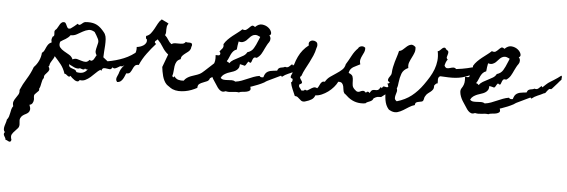

<svg xmlns="http://www.w3.org/2000/svg" viewBox="-289 -717 4280 1449"><g transform="rotate(5 1850.5 7.5)"><path d="M732.4 -239.3Q730.5 -214.8 719.2 -195.3Q708 -175.8 691.4 -160.2Q674.8 -144.5 655.3 -131.8Q635.7 -119.1 617.2 -108.4Q608.4 -112.3 600.1 -107.4Q591.8 -102.5 583 -97.2Q574.2 -91.8 564.9 -89.4Q555.7 -86.9 545.9 -95.7Q538.1 -79.1 526.9 -79.6Q515.6 -80.1 503.4 -82.5Q491.2 -85 480.5 -83.5Q469.7 -82 463.9 -61.5L457 -69.3Q439.5 -58.6 422.9 -41.5Q406.2 -24.4 388.2 -8.8Q370.1 6.8 350.1 16.6Q330.1 26.4 307.6 21.5Q301.8 33.2 291.5 33.2Q281.2 33.2 270.5 26.4Q259.8 19.5 250 10.7Q240.2 2 235.4 -3.9Q230.5 3.9 225.1 2.9Q219.7 2 213.9 -2.4Q208 -6.8 202.1 -11.7Q196.3 -16.6 189.5 -15.6Q175.8 -56.6 153.8 -84.5Q131.8 -112.3 104.5 -141.6Q101.6 -130.9 96.2 -122.1Q90.8 -113.3 85.4 -105Q80.1 -96.7 75.7 -87.9Q71.3 -79.1 70.3 -67.4L64.5 -59.6Q75.2 -43.9 71.8 -33.7Q68.4 -23.4 59.6 -14.6Q50.8 -5.9 43 4.4Q35.2 14.6 37.1 30.3Q30.3 36.1 27.3 46.4Q24.4 56.6 22 68.4Q19.5 80.1 17.1 91.8Q14.6 103.5 8.8 112.3Q11.7 124 6.3 130.4Q1 136.7 -6.3 143.1Q-13.7 149.4 -20.5 157.7Q-27.3 166 -25.4 179.7Q-24.4 189.5 -23.9 189Q-23.4 188.5 -23.4 198.2Q-23.4 211.9 -30.8 225.1Q-38.1 238.3 -53.7 240.2Q-43.9 264.6 -45.9 277.8Q-47.9 291 -56.2 299.3Q-64.5 307.6 -76.2 313Q-87.9 318.4 -98.1 326.2Q-108.4 334 -114.3 347.2Q-120.1 360.4 -116.2 382.8Q-112.3 408.2 -123 421.9Q-133.8 435.5 -146.5 447.8Q-159.2 460 -167.5 474.6Q-175.8 489.3 -166 516.6Q-168.9 528.3 -174.3 530.3Q-179.7 532.2 -185.5 529.8Q-191.4 527.3 -198.2 523.4Q-205.1 519.5 -210.9 519.5Q-210.9 511.7 -214.8 504.9Q-218.8 498 -222.7 491.2Q-226.6 484.4 -227.1 477.5Q-227.5 470.7 -220.7 461.9Q-229.5 453.1 -230 441.4Q-230.5 429.7 -227.1 416.5Q-223.6 403.3 -219.2 390.6Q-214.8 377.9 -213.9 367.2Q-204.1 355.5 -199.7 342.3Q-195.3 329.1 -192.9 314.9Q-190.4 300.8 -187 287.1Q-183.6 273.4 -174.8 261.7Q-181.6 240.2 -175.8 225.1Q-169.9 210 -160.6 197.3Q-151.4 184.6 -143.1 170.4Q-134.8 156.2 -137.7 135.7Q-118.2 89.8 -90.8 46.4Q-63.5 2.9 -45.9 -45.9Q-23.4 -68.4 -9.8 -97.7Q3.9 -127 5.9 -158.2Q18.6 -167 23.9 -179.2Q29.3 -191.4 34.7 -203.1Q40 -214.8 47.9 -225.6Q55.7 -236.3 72.3 -243.2Q68.4 -256.8 69.3 -265.1Q70.3 -273.4 76.2 -287.1Q85 -290 86.4 -296.4Q87.9 -302.7 86.9 -310.1Q85.9 -317.4 85.9 -325.2Q85.9 -333 91.8 -338.9Q95.7 -342.8 96.2 -343.3Q96.7 -343.8 96.7 -343.8Q96.7 -343.8 97.7 -344.2Q98.6 -344.7 101.6 -348.6Q107.4 -356.4 112.3 -366.7Q117.2 -377 123 -385.7Q128.9 -394.5 137.2 -399.9Q145.5 -405.3 159.2 -402.3Q165 -397.5 168.9 -389.6Q172.9 -381.8 176.3 -374Q179.7 -366.2 184.6 -361.3Q189.5 -356.4 198.2 -358.4Q202.1 -358.4 207 -361.3Q219.7 -370.1 231.9 -379.9Q244.1 -389.6 255.9 -400.4Q263.7 -391.6 270 -393.1Q276.4 -394.5 282.7 -399.9Q289.1 -405.3 296.4 -411.1Q303.7 -417 313.5 -418Q355.5 -421.9 386.2 -411.1Q417 -400.4 445.3 -368.2Q450.2 -362.3 456.5 -355Q462.9 -347.7 466.8 -339.8Q474.6 -325.2 476.1 -302.7Q477.5 -280.3 476.1 -255.4Q474.6 -230.5 472.7 -206.5Q470.7 -182.6 470.7 -165L504.9 -137.7Q568.4 -148.4 626 -171.9Q683.6 -195.3 732.4 -239.3ZM418.9 -175.8Q407.2 -192.4 408.7 -208Q410.2 -223.6 414.6 -239.3Q418.9 -254.9 421.9 -270Q424.8 -285.2 417 -300.8Q410.2 -314.5 403.3 -326.2Q396.5 -337.9 388.7 -349.6Q363.3 -365.2 341.8 -360.8Q320.3 -356.4 299.3 -344.7Q278.3 -333 256.8 -320.8Q235.4 -308.6 210 -309.6Q202.1 -298.8 193.4 -291.5Q184.6 -284.2 175.3 -278.3Q166 -272.5 155.8 -267.1Q145.5 -261.7 135.7 -253.9Q127.9 -226.6 139.6 -211.4Q151.4 -196.3 170.9 -185.1Q190.4 -173.8 210.9 -162.1Q231.4 -150.4 240.2 -128.9Q258.8 -138.7 275.4 -134.3Q292 -129.9 308.1 -124.5Q324.2 -119.1 339.4 -119.1Q354.5 -119.1 369.1 -136.7Q378.9 -128.9 386.7 -132.3Q394.5 -135.7 399.9 -143.1Q405.3 -150.4 409.7 -160.2Q414.1 -169.9 418.9 -175.8ZM361.3 -63.5Q356.4 -63.5 350.1 -63Q343.8 -62.5 340.8 -69.3L335 -61.5Q326.2 -58.6 318.4 -62Q310.5 -65.4 301.8 -67.4Q292 -62.5 280.8 -64Q269.5 -65.4 258.3 -70.3Q247.1 -75.2 236.3 -81.1Q225.6 -86.9 216.8 -90.8Q218.8 -74.2 226.1 -68.8Q233.4 -63.5 243.2 -60.5Q252.9 -57.6 262.7 -53.7Q272.5 -49.8 278.3 -36.1Q302.7 -30.3 323.7 -35.6Q344.7 -41 361.3 -63.5Z M1366.2 -193.4Q1343.8 -182.6 1335.9 -167Q1328.1 -151.4 1323.7 -134.8Q1319.3 -118.2 1313 -103Q1306.6 -87.9 1286.1 -78.1Q1281.2 -60.5 1267.1 -53.7Q1252.9 -46.9 1237.3 -41.5Q1221.7 -36.1 1209.5 -27.3Q1197.3 -18.6 1197.3 2.9Q1177.7 13.7 1154.8 22.5Q1131.8 31.2 1106.9 35.6Q1082 40 1057.6 39.1Q1033.2 38.1 1011.7 29.3Q997.1 22.5 983.4 11.7Q978.5 7.8 974.1 5.4Q969.7 2.9 964.8 -2Q953.1 -13.7 945.3 -29.3Q937.5 -44.9 932.6 -62.5Q927.7 -80.1 924.8 -97.7Q921.9 -115.2 919.9 -130.9L956.1 -228.5Q927.7 -251 910.2 -280.8Q892.6 -310.5 867.2 -335.9Q862.3 -329.1 854.5 -324.2Q846.7 -319.3 848.6 -308.6L858.4 -299.8Q826.2 -264.6 793.5 -220.2Q760.7 -175.8 742.2 -130.9Q720.7 -131.8 711.9 -120.6Q703.1 -109.4 697.3 -95.2Q691.4 -81.1 682.6 -69.3Q673.8 -57.6 653.3 -59.6Q648.4 -48.8 643.6 -36.6Q638.7 -24.4 631.8 -13.7Q625 -2.9 615.2 4.4Q605.5 11.7 590.8 11.7Q583 3.9 582 -4.9Q581.1 -13.7 584 -22.9Q586.9 -32.2 591.8 -41.5Q596.7 -50.8 598.6 -59.6Q606.4 -87.9 627 -110.8Q647.5 -133.8 668 -156.7Q688.5 -179.7 703.1 -205.1Q717.8 -230.5 714.8 -264.6Q727.5 -265.6 740.7 -270Q753.9 -274.4 765.1 -281.7Q776.4 -289.1 782.7 -300.3Q789.1 -311.5 787.1 -327.1Q779.3 -331.1 778.3 -338.4Q777.3 -345.7 778.3 -353.5Q799.8 -360.4 813 -377.4Q826.2 -394.5 836.9 -414.1Q847.7 -433.6 857.9 -453.6Q868.2 -473.6 884.8 -488.3Q898.4 -480.5 912.1 -475.1Q925.8 -469.7 938.5 -460.9Q929.7 -449.2 927.7 -438.5Q925.8 -427.7 925.8 -416.5Q925.8 -405.3 925.8 -394.5Q925.8 -383.8 919.9 -372.1Q935.5 -358.4 946.3 -339.8Q957 -321.3 973.6 -308.6Q985.4 -317.4 1000 -317.9Q1014.6 -318.4 1029.8 -317.9Q1044.9 -317.4 1058.6 -319.8Q1072.3 -322.3 1081.1 -335.9Q1085 -332 1092.8 -332Q1100.6 -332 1108.4 -332Q1116.2 -332 1122.1 -329.6Q1127.9 -327.1 1128.9 -320.3Q1129.9 -312.5 1128.4 -309.6Q1127 -306.6 1125 -299.8Q1123 -292 1124 -292Q1125 -292 1122.1 -285.2Q1117.2 -272.5 1106 -263.7Q1094.7 -254.9 1083.5 -246.6Q1072.3 -238.3 1063 -228Q1053.7 -217.8 1053.7 -202.1Q1032.2 -194.3 1023.4 -179.2Q1014.6 -164.1 1011.7 -145Q1008.8 -126 1007.8 -106Q1006.8 -85.9 1001 -69.3L1009.8 -59.6L1017.6 -69.3Q1031.2 -49.8 1050.3 -44.9Q1069.3 -40 1089.8 -42Q1099.6 -56.6 1112.8 -65.4Q1126 -74.2 1141.1 -80.1Q1156.2 -85.9 1172.4 -90.8Q1188.5 -95.7 1203.1 -102.5Q1214.8 -108.4 1223.1 -115.2Q1231.4 -122.1 1241.2 -130.9Q1270.5 -158.2 1299.3 -184.6Q1328.1 -210.9 1357.4 -238.3Q1363.3 -238.3 1365.2 -232.4Q1367.2 -226.6 1367.2 -219.2Q1367.2 -211.9 1366.7 -204.6Q1366.2 -197.3 1366.2 -193.4Z M2041 -298.8Q2032.2 -290 2027.8 -285.2Q2023.4 -280.3 2020 -275.9Q2016.6 -271.5 2012.2 -266.6Q2007.8 -261.7 1999 -252Q1991.2 -244.1 1984.4 -235.4Q1977.5 -226.6 1968.8 -219.7Q1957 -222.7 1950.7 -216.8Q1944.3 -210.9 1939 -203.6Q1933.6 -196.3 1929.2 -189.9Q1924.8 -183.6 1918 -184.6Q1894.5 -171.9 1871.1 -162.6Q1847.7 -153.3 1826.2 -135.7L1818.4 -143.6L1716.8 -94.7Q1711.9 -92.8 1707 -88.9Q1702.1 -85 1697.3 -82Q1675.8 -70.3 1652.8 -61Q1629.9 -51.8 1607.4 -43.9L1594.7 -40Q1602.5 -20.5 1594.7 -12.7Q1586.9 -4.9 1572.3 -1.5Q1557.6 2 1540 2.9Q1522.5 3.9 1512.7 9.8Q1501 7.8 1488.8 8.3Q1476.6 8.8 1463.9 10.7Q1450.2 12.7 1438.5 12.7Q1426.8 12.7 1413.1 9.8H1411.1Q1394.5 17.6 1382.3 13.2Q1370.1 8.8 1360.4 -1.5Q1350.6 -11.7 1342.3 -25.9Q1334 -40 1325.2 -51.8Q1319.3 -59.6 1310.5 -74.2Q1301.8 -88.9 1295.4 -105.5Q1289.1 -122.1 1287.6 -139.2Q1286.1 -156.2 1294.9 -168.9Q1303.7 -181.6 1309.1 -196.3Q1314.5 -210.9 1314.5 -230.5Q1314.5 -237.3 1314 -243.2Q1313.5 -249 1313.5 -255.9Q1318.4 -255.9 1324.2 -255.4Q1330.1 -254.9 1335.4 -255.4Q1340.8 -255.9 1344.2 -259.3Q1347.7 -262.7 1347.7 -271.5Q1347.7 -276.4 1344.2 -279.3Q1340.8 -282.2 1339.8 -285.2Q1345.7 -293.9 1351.1 -299.3Q1356.4 -304.7 1360.4 -310.1Q1364.3 -315.4 1366.2 -322.8Q1368.2 -330.1 1365.2 -342.8Q1377 -363.3 1393.1 -379.4Q1409.2 -395.5 1426.8 -409.7Q1444.3 -423.8 1462.9 -437.5Q1481.4 -451.2 1498 -466.8Q1516.6 -459 1527.8 -466.8Q1539.1 -474.6 1547.9 -483.9Q1556.6 -493.2 1565.4 -499Q1574.2 -504.9 1588.9 -494.1L1590.8 -492.2Q1617.2 -518.6 1644 -515.6Q1670.9 -512.7 1689.9 -498Q1709 -483.4 1714.8 -464.4Q1720.7 -445.3 1704.1 -438.5Q1714.8 -427.7 1714.8 -413.1Q1714.8 -398.4 1707 -387.7Q1698.2 -376 1691.9 -363.8Q1685.5 -351.6 1678.7 -337.9Q1668.9 -315.4 1657.2 -295.4Q1645.5 -275.4 1624 -261.7Q1606.4 -266.6 1600.1 -257.8Q1593.8 -249 1590.8 -238.8Q1587.9 -228.5 1584 -222.7Q1580.1 -216.8 1567.4 -226.6L1565.4 -228.5L1563.5 -226.6Q1555.7 -218.8 1551.3 -209Q1546.9 -199.2 1539.1 -194.3Q1530.3 -197.3 1520.5 -199.2Q1510.7 -201.2 1502 -203.1Q1502 -182.6 1494.1 -170.9Q1486.3 -159.2 1474.1 -151.9Q1461.9 -144.5 1446.3 -140.1Q1430.7 -135.7 1415.5 -129.4Q1400.4 -123 1387.2 -113.8Q1374 -104.5 1366.2 -87.9Q1376 -77.1 1390.6 -75.7Q1405.3 -74.2 1420.9 -75.7Q1436.5 -77.1 1451.7 -77.1Q1466.8 -77.1 1478.5 -69.3L1479.5 -68.4L1480.5 -69.3Q1503.9 -72.3 1525.9 -80.6Q1547.9 -88.9 1568.8 -98.1Q1589.8 -107.4 1611.8 -115.7Q1633.8 -124 1657.2 -127.9Q1662.1 -120.1 1670.4 -119.1Q1678.7 -118.2 1686.5 -120.1L1687.5 -122.1Q1689.5 -128.9 1691.4 -134.3Q1693.4 -139.6 1697.3 -146.5Q1704.1 -157.2 1713.9 -163.1Q1723.6 -168.9 1734.9 -171.9Q1746.1 -174.8 1758.8 -175.8Q1771.5 -176.8 1784.2 -178.7H1786.1L1787.1 -181.6Q1791 -193.4 1797.4 -197.8Q1803.7 -202.1 1811 -204.1Q1818.4 -206.1 1826.7 -207Q1835 -208 1842.8 -212.9Q1860.4 -207 1872.1 -216.8Q1883.8 -226.6 1894.5 -237.3L1902.3 -227.5L1905.3 -231.4Q1919.9 -245.1 1927.2 -252Q1934.6 -258.8 1941.4 -264.2Q1948.2 -269.5 1957.5 -274.9Q1966.8 -280.3 1983.4 -291Q1997.1 -299.8 2010.3 -308.6Q2023.4 -317.4 2036.1 -328.1Q2041 -326.2 2041 -320.8Q2041 -315.4 2041 -310.5Q2040 -308.6 2039.6 -304.7Q2039.1 -300.8 2041 -298.8ZM1636.7 -420.9Q1635.7 -421.9 1635.3 -421.9Q1634.8 -421.9 1633.8 -422.9Q1613.3 -433.6 1599.6 -433.1Q1585.9 -432.6 1574.7 -425.3Q1563.5 -418 1554.2 -406.7Q1544.9 -395.5 1534.7 -386.2Q1524.4 -377 1510.7 -372.1Q1497.1 -367.2 1477.5 -373Q1474.6 -357.4 1472.2 -342.3Q1469.7 -327.1 1468.8 -311.5Q1452.1 -305.7 1442.9 -294.9Q1433.6 -284.2 1427.2 -271.5Q1420.9 -258.8 1415.5 -244.6Q1410.2 -230.5 1401.4 -217.8L1405.3 -212.9Q1409.2 -214.8 1414.1 -210Q1418.9 -205.1 1420.9 -203.1Q1431.6 -218.8 1449.7 -229.5Q1467.8 -240.2 1486.8 -249.5Q1505.9 -258.8 1523.4 -269.5Q1541 -280.3 1549.8 -297.9Q1581.1 -306.6 1596.7 -333Q1612.3 -359.4 1623 -387.7Q1625 -393.6 1630.4 -404.8Q1635.7 -416 1636.7 -420.9Z M2585 -48.8Q2573.2 -48.8 2566.9 -48.3Q2560.5 -47.9 2555.7 -46.9Q2550.8 -45.9 2544.9 -43Q2539.1 -40 2529.3 -34.2Q2525.4 -23.4 2519 -18.1Q2512.7 -12.7 2504.4 -9.3Q2496.1 -5.9 2487.3 -2.4Q2478.5 1 2470.7 8.8Q2396.5 20.5 2339.8 -24.4Q2333 -29.3 2327.6 -35.2Q2322.3 -41 2315.4 -45.9Q2310.5 -49.8 2310.1 -49.3Q2309.6 -48.8 2305.7 -53.7Q2298.8 -63.5 2297.4 -77.6Q2295.9 -91.8 2293 -105Q2290 -118.2 2281.7 -127.4Q2273.4 -136.7 2252.9 -135.7Q2243.2 -115.2 2225.1 -94.2Q2207 -73.2 2184.6 -56.6Q2162.1 -40 2137.2 -29.3Q2112.3 -18.6 2089.8 -18.6Q2082 3.9 2063 15.1Q2043.9 26.4 2022.5 32.2Q2020.5 33.2 2014.6 34.7Q2008.8 36.1 2007.8 36.1Q1994.1 37.1 1986.3 31.2Q1978.5 25.4 1971.7 18.6Q1964.8 11.7 1957 5.9Q1949.2 0 1935.5 0Q1924.8 -25.4 1914.1 -49.8Q1903.3 -74.2 1898.4 -99.6Q1907.2 -104.5 1907.7 -111.8Q1908.2 -119.1 1908.2 -127Q1892.6 -131.8 1892.1 -139.2Q1891.6 -146.5 1895 -154.3Q1898.4 -162.1 1901.9 -169.4Q1905.3 -176.8 1898.4 -181.6Q1906.2 -241.2 1932.6 -296.9Q1959 -352.5 2007.8 -389.6Q2002 -408.2 2011.2 -418Q2020.5 -427.7 2033.7 -428.7Q2046.9 -429.7 2059.1 -422.4Q2071.3 -415 2071.3 -399.4Q2072.3 -392.6 2070.3 -385.7Q2068.4 -378.9 2066.4 -373Q2060.5 -343.8 2048.8 -316.4Q2037.1 -289.1 2023.4 -262.7Q2009.8 -236.3 1995.6 -210Q1981.4 -183.6 1971.7 -155.3Q1960 -147.5 1963.9 -138.7Q1967.8 -129.9 1974.1 -121.6Q1980.5 -113.3 1981 -105.5Q1981.4 -97.7 1962.9 -90.8Q1957 -77.1 1965.8 -66.9Q1974.6 -56.6 1980.5 -45.9Q1988.3 -44.9 1995.6 -45.9Q2002.9 -46.9 2007.8 -54.7Q2019.5 -46.9 2028.8 -51.8Q2038.1 -56.6 2048.3 -64Q2058.6 -71.3 2070.8 -76.2Q2083 -81.1 2098.6 -73.2Q2105.5 -80.1 2109.9 -89.8Q2114.3 -99.6 2119.1 -108.4Q2124 -117.2 2131.3 -123Q2138.7 -128.9 2152.3 -127Q2166 -151.4 2188.5 -167.5Q2210.9 -183.6 2233.9 -198.2Q2256.8 -212.9 2274.9 -229.5Q2293 -246.1 2297.9 -272.5Q2316.4 -301.8 2335.4 -338.4Q2354.5 -375 2379.9 -399.4Q2382.8 -407.2 2389.6 -411.6Q2396.5 -416 2404.3 -417.5Q2412.1 -418.9 2419.9 -416.5Q2427.7 -414.1 2433.6 -408.2Q2435.5 -390.6 2429.2 -376Q2422.9 -361.3 2415.5 -347.2Q2408.2 -333 2404.3 -317.4Q2400.4 -301.8 2407.2 -281.2Q2393.6 -273.4 2380.4 -267.6Q2367.2 -261.7 2356 -254.9Q2344.7 -248 2336.4 -237.3Q2328.1 -226.6 2325.2 -209Q2351.6 -199.2 2356.4 -184.6Q2361.3 -169.9 2361.3 -152.8Q2361.3 -135.7 2363.8 -117.7Q2366.2 -99.6 2388.7 -82Q2392.6 -79.1 2394 -77.6Q2395.5 -76.2 2400.4 -74.2Q2410.2 -71.3 2418 -74.7Q2425.8 -78.1 2433.1 -81.1Q2440.4 -84 2448.7 -83.5Q2457 -83 2467.8 -71.3Q2482.4 -89.8 2495.1 -71.3Q2506.8 -92.8 2516.6 -95.7Q2526.4 -98.6 2535.6 -97.7Q2544.9 -96.7 2554.7 -99.6Q2564.5 -102.5 2576.2 -124L2585 -115.2Q2590.8 -130.9 2599.1 -130.4Q2607.4 -129.9 2615.2 -127.4Q2623 -125 2628.9 -127.4Q2634.8 -129.9 2634.8 -150.4Q2643.6 -150.4 2649.9 -154.3Q2656.2 -158.2 2662.6 -163.1Q2668.9 -168 2676.8 -171.4Q2684.6 -174.8 2695.3 -174.8L2669.9 -113.3Z M3356.4 -375Q3352.5 -354.5 3340.3 -336.9Q3328.1 -319.3 3311 -305.7Q3293.9 -292 3274.4 -282.7Q3254.9 -273.4 3235.4 -269.5Q3206.1 -256.8 3181.2 -250.5Q3156.2 -244.1 3130.9 -242.2Q3105.5 -240.2 3078.1 -241.2Q3050.8 -242.2 3016.6 -244.1Q3007.8 -241.2 3004.4 -234.4Q3001 -227.5 3000.5 -219.7Q3000 -211.9 3001 -203.6Q3002 -195.3 3001 -188.5Q2992.2 -189.5 2986.8 -182.6Q2981.4 -175.8 2976.6 -170.9Q2977.5 -150.4 2970.7 -140.1Q2963.9 -129.9 2954.6 -122.6Q2945.3 -115.2 2934.1 -106.9Q2922.9 -98.6 2915 -83Q2911.1 -77.1 2910.2 -71.8Q2909.2 -66.4 2907.2 -58.6Q2904.3 -44.9 2894 -42Q2883.8 -39.1 2873 -37.6Q2862.3 -36.1 2853.5 -31.7Q2844.7 -27.3 2843.8 -10.7Q2822.3 -4.9 2801.8 8.3Q2781.2 21.5 2760.7 34.2Q2740.2 46.9 2719.2 53.2Q2698.2 59.6 2674.8 51.8Q2669.9 49.8 2661.6 45.9Q2653.3 42 2649.4 38.1Q2647.5 36.1 2644 30.8Q2640.6 25.4 2638.7 23.4Q2628.9 7.8 2624 -10.7Q2619.1 -29.3 2617.2 -48.3Q2615.2 -67.4 2615.7 -86.9Q2616.2 -106.4 2616.2 -124Q2621.1 -122.1 2625.5 -125.5Q2629.9 -128.9 2632.8 -131.8L2624 -156.2Q2629.9 -154.3 2633.8 -157.2Q2637.7 -160.2 2640.6 -164.1Q2626 -171.9 2625.5 -180.2Q2625 -188.5 2629.9 -197.8Q2634.8 -207 2642.1 -216.8Q2649.4 -226.6 2649.4 -237.3Q2650.4 -260.7 2654.8 -281.7Q2659.2 -302.7 2665 -323.2Q2670.9 -343.8 2677.7 -364.3Q2684.6 -384.8 2689.5 -407.2Q2706.1 -409.2 2719.7 -422.4Q2733.4 -435.5 2747.1 -447.3Q2760.7 -459 2775.9 -461.9Q2791 -464.8 2810.5 -447.3Q2814.5 -423.8 2807.1 -404.3Q2799.8 -384.8 2790 -366.2Q2780.3 -347.7 2772.9 -328.1Q2765.6 -308.6 2770.5 -285.2Q2733.4 -268.6 2722.2 -237.3Q2710.9 -206.1 2707 -169.9Q2706.1 -159.2 2704.1 -147Q2702.1 -134.8 2697.3 -124Q2703.1 -110.4 2699.2 -97.2Q2695.3 -84 2691.9 -71.3Q2688.5 -58.6 2689.5 -47.9Q2690.4 -37.1 2705.1 -27.3Q2769.5 -45.9 2815.4 -82Q2861.3 -118.2 2899.4 -171.9Q2920.9 -202.1 2939 -231.9Q2957 -261.7 2968.8 -293Q2980.5 -324.2 2984.4 -358.4Q2988.3 -392.6 2980.5 -430.7Q2990.2 -431.6 2998 -440.4Q3005.9 -449.2 3013.7 -455.6Q3021.5 -461.9 3029.3 -461.9Q3037.1 -461.9 3045.9 -447.3Q3060.5 -440.4 3061 -431.2Q3061.5 -421.9 3058.1 -412.1Q3054.7 -402.3 3052.7 -392.6Q3050.8 -382.8 3061.5 -374Q3058.6 -372.1 3054.7 -365.7Q3050.8 -359.4 3047.9 -351.1Q3044.9 -342.8 3043 -335.4Q3041 -328.1 3042 -325.2Q3050.8 -309.6 3061.5 -309.1Q3072.3 -308.6 3084 -312.5Q3095.7 -316.4 3107.9 -317.9Q3120.1 -319.3 3130.9 -308.6Q3155.3 -311.5 3174.8 -314.9Q3194.3 -318.4 3212.4 -322.3Q3230.5 -326.2 3249.5 -331.5Q3268.6 -336.9 3293 -342.8Q3305.7 -358.4 3321.8 -364.3Q3337.9 -370.1 3356.4 -375Z M3930.7 -298.8Q3921.9 -290 3917.5 -285.2Q3913.1 -280.3 3909.7 -275.9Q3906.2 -271.5 3901.9 -266.6Q3897.5 -261.7 3888.7 -252Q3880.9 -244.1 3874 -235.4Q3867.2 -226.6 3858.4 -219.7Q3846.7 -222.7 3840.3 -216.8Q3834 -210.9 3828.6 -203.6Q3823.2 -196.3 3818.8 -189.9Q3814.5 -183.6 3807.6 -184.6Q3784.2 -171.9 3760.7 -162.6Q3737.3 -153.3 3715.8 -135.7L3708 -143.6L3606.4 -94.7Q3601.6 -92.8 3596.7 -88.9Q3591.8 -85 3586.9 -82Q3565.4 -70.3 3542.5 -61Q3519.5 -51.8 3497.1 -43.9L3484.4 -40Q3492.2 -20.5 3484.4 -12.7Q3476.6 -4.9 3461.9 -1.5Q3447.3 2 3429.7 2.9Q3412.1 3.9 3402.3 9.8Q3390.6 7.8 3378.4 8.3Q3366.2 8.8 3353.5 10.7Q3339.8 12.7 3328.1 12.7Q3316.4 12.7 3302.7 9.8H3300.8Q3284.2 17.6 3272 13.2Q3259.8 8.8 3250 -1.5Q3240.2 -11.7 3231.9 -25.9Q3223.6 -40 3214.8 -51.8Q3209 -59.6 3200.2 -74.2Q3191.4 -88.9 3185.1 -105.5Q3178.7 -122.1 3177.2 -139.2Q3175.8 -156.2 3184.6 -168.9Q3193.4 -181.6 3198.7 -196.3Q3204.1 -210.9 3204.1 -230.5Q3204.1 -237.3 3203.6 -243.2Q3203.1 -249 3203.1 -255.9Q3208 -255.9 3213.9 -255.4Q3219.7 -254.9 3225.1 -255.4Q3230.5 -255.9 3233.9 -259.3Q3237.3 -262.7 3237.3 -271.5Q3237.3 -276.4 3233.9 -279.3Q3230.5 -282.2 3229.5 -285.2Q3235.4 -293.9 3240.7 -299.3Q3246.1 -304.7 3250 -310.1Q3253.9 -315.4 3255.9 -322.8Q3257.8 -330.1 3254.9 -342.8Q3266.6 -363.3 3282.7 -379.4Q3298.8 -395.5 3316.4 -409.7Q3334 -423.8 3352.5 -437.5Q3371.1 -451.2 3387.7 -466.8Q3406.2 -459 3417.5 -466.8Q3428.7 -474.6 3437.5 -483.9Q3446.3 -493.2 3455.1 -499Q3463.9 -504.9 3478.5 -494.1L3480.5 -492.2Q3506.8 -518.6 3533.7 -515.6Q3560.5 -512.7 3579.6 -498Q3598.6 -483.4 3604.5 -464.4Q3610.4 -445.3 3593.8 -438.5Q3604.5 -427.7 3604.5 -413.1Q3604.5 -398.4 3596.7 -387.7Q3587.9 -376 3581.5 -363.8Q3575.2 -351.6 3568.4 -337.9Q3558.6 -315.4 3546.9 -295.4Q3535.2 -275.4 3513.7 -261.7Q3496.1 -266.6 3489.7 -257.8Q3483.4 -249 3480.5 -238.8Q3477.5 -228.5 3473.6 -222.7Q3469.7 -216.8 3457 -226.6L3455.1 -228.5L3453.1 -226.6Q3445.3 -218.8 3440.9 -209Q3436.5 -199.2 3428.7 -194.3Q3419.9 -197.3 3410.2 -199.2Q3400.4 -201.2 3391.6 -203.1Q3391.6 -182.6 3383.8 -170.9Q3376 -159.2 3363.8 -151.9Q3351.6 -144.5 3335.9 -140.1Q3320.3 -135.7 3305.2 -129.4Q3290 -123 3276.9 -113.8Q3263.7 -104.5 3255.9 -87.9Q3265.6 -77.1 3280.3 -75.7Q3294.9 -74.2 3310.5 -75.7Q3326.2 -77.1 3341.3 -77.1Q3356.4 -77.1 3368.2 -69.3L3369.1 -68.4L3370.1 -69.3Q3393.6 -72.3 3415.5 -80.6Q3437.5 -88.9 3458.5 -98.1Q3479.5 -107.4 3501.5 -115.7Q3523.4 -124 3546.9 -127.9Q3551.8 -120.1 3560.1 -119.1Q3568.4 -118.2 3576.2 -120.1L3577.1 -122.1Q3579.1 -128.9 3581.1 -134.3Q3583 -139.6 3586.9 -146.5Q3593.8 -157.2 3603.5 -163.1Q3613.3 -168.9 3624.5 -171.9Q3635.7 -174.8 3648.4 -175.8Q3661.1 -176.8 3673.8 -178.7H3675.8L3676.8 -181.6Q3680.7 -193.4 3687 -197.8Q3693.4 -202.1 3700.7 -204.1Q3708 -206.1 3716.3 -207Q3724.6 -208 3732.4 -212.9Q3750 -207 3761.7 -216.8Q3773.4 -226.6 3784.2 -237.3L3792 -227.5L3794.9 -231.4Q3809.6 -245.1 3816.9 -252Q3824.2 -258.8 3831.1 -264.2Q3837.9 -269.5 3847.2 -274.9Q3856.4 -280.3 3873 -291Q3886.7 -299.8 3899.9 -308.6Q3913.1 -317.4 3925.8 -328.1Q3930.7 -326.2 3930.7 -320.8Q3930.7 -315.4 3930.7 -310.5Q3929.7 -308.6 3929.2 -304.7Q3928.7 -300.8 3930.7 -298.8ZM3526.4 -420.9Q3525.4 -421.9 3524.9 -421.9Q3524.4 -421.9 3523.4 -422.9Q3502.9 -433.6 3489.3 -433.1Q3475.6 -432.6 3464.4 -425.3Q3453.1 -418 3443.8 -406.7Q3434.6 -395.5 3424.3 -386.2Q3414.1 -377 3400.4 -372.1Q3386.7 -367.2 3367.2 -373Q3364.3 -357.4 3361.8 -342.3Q3359.4 -327.1 3358.4 -311.5Q3341.8 -305.7 3332.5 -294.9Q3323.2 -284.2 3316.9 -271.5Q3310.5 -258.8 3305.2 -244.6Q3299.8 -230.5 3291 -217.8L3294.9 -212.9Q3298.8 -214.8 3303.7 -210Q3308.6 -205.1 3310.5 -203.1Q3321.3 -218.8 3339.4 -229.5Q3357.4 -240.2 3376.5 -249.5Q3395.5 -258.8 3413.1 -269.5Q3430.7 -280.3 3439.5 -297.9Q3470.7 -306.6 3486.3 -333Q3502 -359.4 3512.7 -387.7Q3514.6 -393.6 3520 -404.8Q3525.4 -416 3526.4 -420.9Z"/></g></svg>

Font: Homemade Apple
Style: Regular
Weight: 400
Version: Version 1.001